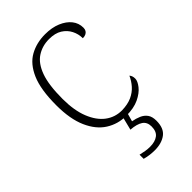

<svg xmlns="http://www.w3.org/2000/svg" viewBox="-233 -621 922 922"><g transform="rotate(-45 228.5 -159.5)"><path d="M264 10Q208 10 162 -19Q116 -48 89 -109Q62 -170 62 -263Q62 -370 88.5 -431Q115 -492 161 -517.5Q207 -543 265 -543Q311 -543 345.5 -528.5Q380 -514 399 -490Q418 -466 418 -435Q418 -424 413.5 -416.5Q409 -409 400.5 -405Q392 -401 380 -401Q380 -430 367 -455.5Q354 -481 328.5 -497Q303 -513 262 -513Q216 -513 180 -489.5Q144 -466 124.5 -412Q105 -358 105 -264Q105 -186 126.5 -132Q148 -78 184.5 -50.5Q221 -23 268 -23Q308 -24 335.5 -36.5Q363 -49 381.5 -70Q400 -91 411 -116Q416 -110 418.5 -103Q421 -96 421 -86Q421 -69 403 -46Q385 -23 350.5 -6.5Q316 10 264 10ZM244 224Q229 224 212 222Q195 220 177 215V187Q195 191 209.5 193.5Q224 196 240 196Q274 196 294 181Q314 166 314 132Q314 102 293 88Q272 74 231 71L251 -9H281L265 48Q288 52 307.5 60.5Q327 69 338.5 85Q350 101 350 129Q350 180 320.5 202Q291 224 244 224Z"/></g></svg>

Font: Noto Serif Khmer ExtraLight
Style: Regular
Weight: 250
Version: Version 2.003